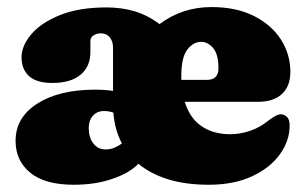

<svg xmlns="http://www.w3.org/2000/svg" viewBox="-20 -498 837 530"><path d="M781.5 -299.5Q781.5 -260 758.2 -238.5Q735 -217 693 -217H490Q504 -171.5 536.5 -149.5Q569 -127.5 615.5 -127.5Q643 -127.5 670.2 -136.8Q697.5 -146 720 -164.5Q744.5 -183.5 756.5 -182.5Q765 -182 772.2 -175.2Q779.5 -168.5 779.5 -151.5Q779.5 -109 752.2 -71.5Q725 -34 675 -11Q625 12 556.5 12Q492 12 443.5 -3.2Q395 -18.5 362 -46Q338.5 -21 291 -4.5Q243.5 12 183.5 12Q104 12 63.5 -21.2Q23 -54.5 23 -109Q23 -174 83.2 -212.2Q143.5 -250.5 242.5 -250.5Q271 -250.5 292 -247V-366.5Q292 -384 283 -395Q274 -406 258.5 -406Q247 -406 238.2 -400.2Q229.5 -394.5 229.5 -384.5V-354.5Q229.5 -314 202.2 -291.5Q175 -269 124.5 -269Q81 -269 60.2 -287.8Q39.5 -306.5 39.5 -340Q39.5 -371.5 66.2 -403.2Q93 -435 145.2 -456.2Q197.5 -477.5 274 -477.5Q316 -477.5 351.8 -466.8Q387.5 -456 420.5 -431.5Q483 -478.5 564 -478.5Q632 -478.5 680.8 -454Q729.5 -429.5 755.5 -388.8Q781.5 -348 781.5 -299.5ZM480.5 -288Q480.5 -282.5 480.5 -277.5H551Q583 -277.5 583 -309.5Q583 -348.5 568.2 -365.5Q553.5 -382.5 535.5 -382.5Q513.5 -382.5 497 -361Q480.5 -339.5 480.5 -288ZM225 -145Q225 -118 237.8 -101.8Q250.5 -85.5 271.5 -85.5Q285 -85.5 296.5 -90.5Q308 -95.5 316.5 -102Q296.5 -140 293 -187Q281.5 -191.5 267 -191.5Q248 -191.5 236.5 -178.5Q225 -165.5 225 -145Z"/></svg>

Font: Fraunces 72pt S100 Black
Style: Regular
Weight: 900
Version: Version 1.000; ttfautohint (v1.8.3)